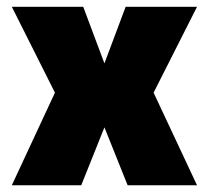

<svg xmlns="http://www.w3.org/2000/svg" viewBox="-20 -550 620 570"><path d="M15.1 -529.8H227.1L290 -361.8L353 -529.8H564.9L436 -274.9L564.9 0H358.9L290 -171.9L221.2 0H15.1L143.1 -274.9Z"/></svg>

Font: Cooper Hewitt
Style: Heavy
Weight: 713
Designer: Village Type and Design LLC
Foundry: Cooper Hewitt Smithsonian Design Museum
Version: 1.000